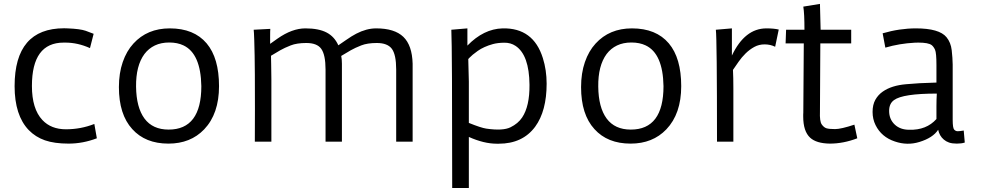

<svg xmlns="http://www.w3.org/2000/svg" viewBox="-20 -715 4955 969"><path d="M468.8 -17.1Q398.4 9.8 326.4 9.8Q254.4 9.8 206.8 -6.8Q159.2 -23.4 125 -58.6Q53.7 -132.8 53.7 -280.3Q53.7 -572.3 303.7 -572.3L320.8 -571.8Q384.8 -569.3 412.4 -559.6Q439.9 -549.8 452.6 -544.4L434.1 -472.2Q372.6 -500 309.6 -500H301.3Q141.1 -500 141.1 -281.2Q141.1 -165.5 193.8 -109.4Q237.8 -62.5 312.7 -62.5Q387.7 -62.5 456.1 -89.4Z M580.1 -275.4Q580.1 -345.7 599.4 -401.6Q618.7 -457.5 653.3 -495.1Q723.1 -571.8 836.9 -571.8Q959 -571.8 1022.9 -496.1Q1085.4 -421.9 1085.4 -280.3Q1085.4 -140.6 1010.3 -62Q941.4 9.8 830.1 9.8Q713.4 9.8 647.5 -63.5Q580.1 -137.2 580.1 -275.4ZM831.1 -61Q996.1 -61 996.1 -280.3Q993.2 -444.3 906.2 -485.8Q875.5 -500.5 834.2 -500.5Q793 -500.5 761.7 -485.6Q730.5 -470.7 709 -442.4Q665.5 -383.3 666.7 -277.8Q668 -172.4 709.2 -116.7Q750.5 -61 831.1 -61Z M1266.1 0 1266.6 -165.5Q1266.6 -376.5 1265.1 -434.6L1263.2 -511.7Q1261.7 -556.6 1260.3 -564.9L1344.2 -569.3Q1343.8 -563.5 1343.5 -554Q1343.3 -544.4 1343.3 -530.3V-493.7L1380.4 -520Q1454.1 -571.8 1521.2 -571.8Q1588.4 -571.8 1628.2 -551Q1668 -530.3 1687.5 -486.3Q1693.8 -490.2 1724.9 -512Q1755.9 -533.7 1777.8 -544.9Q1829.6 -571.8 1878.4 -571.8Q1971.2 -571.8 2015.6 -529.1Q2060.1 -486.3 2062.5 -393.6V0H1979.5V-363.8Q1979.5 -439 1957.5 -468.8Q1935.5 -498 1881.8 -498Q1834 -498 1803 -485.8Q1772 -473.6 1750.5 -461.4L1703.6 -433.6L1702.1 -432.6Q1705.6 -416.5 1705.6 -393.6V0H1623V-363.8Q1623 -438.5 1601.1 -468.8Q1580.1 -498 1525.9 -498Q1478 -498 1447 -485.8Q1416 -473.6 1394.5 -461.4L1347.7 -433.6L1348.6 -389.2Q1349.6 -352.1 1349.6 -314V0Z M2487.3 10.3Q2422.4 10.3 2346.2 -23.9V233.9H2262.2Q2262.2 -474.6 2257.8 -564.9L2338.9 -571.8V-484.9Q2420.9 -569.3 2516.6 -571.8Q2671.9 -575.2 2719.7 -421.9Q2738.8 -361.3 2738.8 -292.7Q2738.8 -224.1 2724.4 -169.7Q2710 -115.2 2680.7 -75.2Q2617.2 10.3 2497.1 10.3Q2492.2 10.3 2487.3 10.3ZM2343.3 -417 2346.2 -302.7V-94.7Q2407.7 -69.8 2434.1 -65.9Q2517.6 -53.7 2556.2 -72.5Q2594.7 -91.3 2615.2 -122.1Q2653.3 -179.2 2652.3 -287.1Q2650.9 -437.5 2582 -483.4Q2557.1 -500 2524.4 -499.5Q2491.7 -499 2468.3 -492.7Q2444.8 -486.3 2425.5 -477.5Q2406.2 -468.8 2391.4 -458.3Q2376.5 -447.8 2366 -439Q2355.5 -430.2 2349.6 -423.8Q2343.8 -417.5 2343.3 -417Z M2912.6 -275.4Q2912.6 -345.7 2931.9 -401.6Q2951.2 -457.5 2985.8 -495.1Q3055.7 -571.8 3169.4 -571.8Q3291.5 -571.8 3355.5 -496.1Q3418 -421.9 3418 -280.3Q3418 -140.6 3342.8 -62Q3273.9 9.8 3162.6 9.8Q3045.9 9.8 2980 -63.5Q2912.6 -137.2 2912.6 -275.4ZM3163.6 -61Q3328.6 -61 3328.6 -280.3Q3325.7 -444.3 3238.8 -485.8Q3208 -500.5 3166.7 -500.5Q3125.5 -500.5 3094.2 -485.6Q3063 -470.7 3041.5 -442.4Q2998 -383.3 2999.3 -277.8Q3000.5 -172.4 3041.7 -116.7Q3083 -61 3163.6 -61Z M3679.2 -362.3Q3681.2 -325.2 3681.2 -268.6V0H3598.6Q3598.6 -518.1 3592.8 -564.9L3673.8 -571.8V-434.6Q3738.8 -571.8 3848.1 -571.8Q3885.7 -571.8 3910.2 -565.9L3892.1 -479Q3868.7 -490.7 3839.6 -491Q3810.5 -491.2 3786.6 -478Q3762.7 -464.8 3742.9 -445.3Q3723.1 -425.8 3707.5 -403.3Z M4306.6 -17.1Q4236.8 9.8 4168 9.8Q4100.1 8.8 4068.8 -20Q4033.7 -52.2 4033.7 -127Q4033.7 -131.8 4033.7 -136.7Q4033.7 -141.6 4034.2 -147L4036.6 -496.1H3944.8L3947.3 -564.9H4040Q4040 -646.5 4034.2 -681.6L4118.2 -695.3L4121.6 -564.9H4275.9V-496.1H4120.1L4118.2 -152.3Q4116.2 -103 4127 -87.4Q4137.7 -71.8 4151.1 -67.6Q4164.6 -63.5 4194.6 -63.5Q4224.6 -63.5 4292 -85.9Z M4849.1 4.4Q4833 9.8 4809.1 9.8Q4785.2 9.8 4769.8 4.4Q4754.4 -1 4743.2 -10.7Q4721.2 -29.3 4714.8 -60.1Q4688.5 -19.5 4620.1 1.5Q4558.6 20.5 4496.1 -1Q4428.7 -23.4 4398.9 -83.5Q4383.8 -113.8 4383.8 -150.1Q4383.8 -186.5 4397.9 -211.7Q4412.1 -236.8 4435.5 -252.9Q4479.5 -283.7 4553.2 -290Q4612.3 -295.9 4706.1 -298.3V-386.2Q4706.1 -448.2 4699 -463.9Q4691.9 -479.5 4682.1 -487.3Q4665.5 -500 4614.7 -500L4596.2 -499.5Q4520 -495.6 4448.2 -474.6L4434.6 -546.9Q4520 -571.8 4602.5 -571.8Q4720.2 -571.8 4756.8 -527.3Q4778.8 -500.5 4783.2 -461.4Q4787.6 -422.4 4788.1 -389.2V-110.4Q4788.1 -68.8 4795.7 -60.8Q4803.2 -52.7 4813.2 -52.7Q4823.2 -52.7 4843.8 -56.2ZM4706.1 -178.7Q4706.1 -213.4 4708 -242.7Q4536.6 -242.7 4492.2 -210Q4467.3 -192.4 4467.3 -155.3Q4467.3 -112.8 4496.1 -85.9Q4523.9 -60.1 4568.8 -60.1Q4655.3 -57.6 4706.1 -114.3Z"/></svg>

Font: Duru Sans
Style: Regular
Weight: 400
Designer: Onur Yazõcõgil
Foundry: Onur Yazõcõgil
Version: Version 1.001